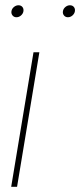

<svg xmlns="http://www.w3.org/2000/svg" viewBox="-20 -716 307 736"><path d="M22.9 0 108.4 -515.6H130.9L45.4 0ZM43 -649.9Q33.7 -649.9 28.1 -656.7Q22.5 -663.6 23.9 -672.9Q25.4 -682.6 33.4 -689.2Q41.5 -695.8 50.8 -695.8Q60.5 -695.8 65.9 -689.2Q71.3 -682.6 69.8 -672.9Q68.4 -663.6 60.5 -656.7Q52.7 -649.9 43 -649.9ZM240.2 -649.9Q231 -649.9 225.3 -656.7Q219.7 -663.6 221.2 -672.9Q222.7 -682.6 230.7 -689.2Q238.8 -695.8 248 -695.8Q257.8 -695.8 263.2 -689.2Q268.6 -682.6 267.1 -672.9Q265.6 -663.6 257.8 -656.7Q250 -649.9 240.2 -649.9Z"/></svg>

Font: Inter Display Thin
Style: Italic
Weight: 100
Italic angle: -9.39999°
Designer: Rasmus Andersson
Foundry: rsms
Version: Version 4.000;git-a52131595